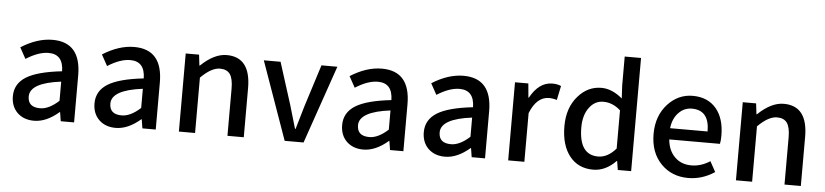

<svg xmlns="http://www.w3.org/2000/svg" viewBox="-46 -1065 5789 1347"><g transform="rotate(5 2848.5 -392.0)"><path d="M100 -30Q55 -74 55 -146Q55 -234 134 -283Q212 -331 384 -350Q382 -470 279 -470Q208 -470 120 -414L77 -492Q191 -564 299 -564Q499 -564 499 -331V0H405L395 -63H392Q304 13 217 13Q145 13 100 -30ZM384 -142V-277Q166 -250 166 -154Q166 -78 252 -78Q314 -78 384 -142Z M675 -30Q630 -74 630 -146Q630 -234 709 -283Q787 -331 959 -350Q957 -470 854 -470Q783 -470 695 -414L652 -492Q766 -564 874 -564Q1074 -564 1074 -331V0H980L970 -63H967Q879 13 792 13Q720 13 675 -30ZM959 -142V-277Q741 -250 741 -154Q741 -78 827 -78Q889 -78 959 -142Z M1237 -550H1331L1340 -474H1343Q1437 -564 1525 -564Q1694 -564 1694 -346V0H1579V-332Q1579 -403 1557 -434Q1535 -465 1486 -465Q1426 -465 1351 -390V0H1237Z M1787 -550H1905L1999 -254L2047 -90H2051L2099 -254L2193 -550H2305L2115 0H1982Z M2419 -30Q2374 -74 2374 -146Q2374 -234 2453 -283Q2531 -331 2703 -350Q2701 -470 2598 -470Q2527 -470 2439 -414L2396 -492Q2510 -564 2618 -564Q2818 -564 2818 -331V0H2724L2714 -63H2711Q2623 13 2536 13Q2464 13 2419 -30ZM2703 -142V-277Q2485 -250 2485 -154Q2485 -78 2571 -78Q2633 -78 2703 -142Z M2994 -30Q2949 -74 2949 -146Q2949 -234 3028 -283Q3106 -331 3278 -350Q3276 -470 3173 -470Q3102 -470 3014 -414L2971 -492Q3085 -564 3193 -564Q3393 -564 3393 -331V0H3299L3289 -63H3286Q3198 13 3111 13Q3039 13 2994 -30ZM3278 -142V-277Q3060 -250 3060 -154Q3060 -78 3146 -78Q3208 -78 3278 -142Z M3556 -550H3650L3659 -451H3662Q3724 -564 3818 -564Q3855 -564 3880 -552L3859 -452Q3831 -461 3804 -461Q3717 -461 3670 -343V0H3556Z M3990 -62Q3928 -139 3928 -274Q3928 -404 4000 -486Q4068 -564 4164 -564Q4239 -564 4312 -502L4307 -593V-797H4422V0H4328L4318 -62H4315Q4242 13 4155 13Q4050 13 3990 -62ZM4307 -149V-418Q4252 -468 4186 -468Q4127 -468 4088 -417Q4047 -363 4047 -276Q4047 -82 4182 -82Q4249 -82 4307 -149Z M4634 -63Q4556 -142 4556 -274Q4556 -403 4633 -486Q4706 -564 4807 -564Q4914 -564 4974 -492Q5031 -423 5031 -303Q5031 -267 5026 -245H4669Q4676 -167 4722 -122Q4767 -77 4839 -77Q4907 -77 4970 -118L5010 -45Q4923 13 4824 13Q4709 13 4634 -63ZM4932 -324Q4932 -474 4809 -474Q4755 -474 4717 -435Q4676 -394 4668 -324Z M5160 -550H5254L5263 -474H5266Q5360 -564 5448 -564Q5617 -564 5617 -346V0H5502V-332Q5502 -403 5480 -434Q5458 -465 5409 -465Q5349 -465 5274 -390V0H5160Z"/></g></svg>

Font: `nÑOSM
Style: Regular
Weight: 500
Designer: Ryoko NISHIZUKA ¬âXZm¬º[P (kana & ideographs); Paul D. Hunt (Latin, Greek & Cyrillic); Wenlong ZHANG _ e¬á¬ü¬ô (bopomof
Foundry: Adobe Systems Incorporated
Version: Version 1.00 June 24, 2014, initial release